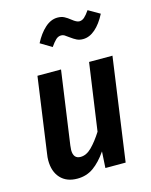

<svg xmlns="http://www.w3.org/2000/svg" viewBox="-119 -859 751 952"><g transform="rotate(-15 256.5 -383.5)"><path d="M42 -110Q42 -125 45 -143L99 -529H220L167 -153Q165 -137 165 -130Q165 -85 202 -85Q232 -85 259.5 -112.5Q287 -140 315 -184L364 -529H484L410 0H306L311 -84Q278 -36 242 -10.5Q206 15 159 15Q104 15 73 -18.5Q42 -52 42 -110ZM301 -673Q288 -683 280.5 -687.5Q273 -692 264 -692Q249 -692 237 -681Q225 -670 209 -647L151 -682Q174 -727 204.5 -754.5Q235 -782 269 -782Q289 -782 303.5 -774.5Q318 -767 334 -754Q356 -736 370 -736Q384 -736 396 -746.5Q408 -757 423 -779L482 -745Q458 -698 428 -672Q398 -646 365 -646Q347 -646 333.5 -652.5Q320 -659 301 -673Z"/></g></svg>

Font: Fira Sans Condensed Medium
Style: Italic
Weight: 500
Width: 3
Italic angle: -8°
Designer: bBox Type GmbH & Carrois Corporate GbR & Edenspiekermann AG
Foundry: bBox Type GmbH & Carrois Corporate GbR & Edenspiekermann AG
Version: Version 4.301